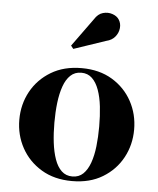

<svg xmlns="http://www.w3.org/2000/svg" viewBox="-52 -758 671 813"><g transform="rotate(5 283.5 -351.5)"><path d="M284 10Q208.5 10 153.8 -23Q99 -56 69.2 -110.5Q39.5 -165 39.5 -230Q39.5 -295 69.2 -349.5Q99 -404 153.8 -437Q208.5 -470 284 -470Q359.5 -470 414 -437Q468.5 -404 498 -349.5Q527.5 -295 527.5 -230Q527.5 -165 498 -110.5Q468.5 -56 414 -23Q359.5 10 284 10ZM284 -9.5Q311.5 -9.5 329.8 -27Q348 -44.5 359 -75.2Q370 -106 374.5 -145.8Q379 -185.5 379 -230Q379 -275 374.5 -314.8Q370 -354.5 359 -385Q348 -415.5 329.8 -433Q311.5 -450.5 284 -450.5Q256.5 -450.5 238 -433Q219.5 -415.5 208.8 -385Q198 -354.5 193.2 -314.8Q188.5 -275 188.5 -230Q188.5 -185.5 193.2 -145.8Q198 -106 208.8 -75.2Q219.5 -44.5 238 -27Q256.5 -9.5 284 -9.5ZM241 -548 230.5 -561 317 -680.5Q332 -704.5 353 -710.2Q374 -716 393.2 -709.5Q412.5 -703 421.5 -689Q432 -673 430 -652.8Q428 -632.5 414.5 -616Q401 -599.5 377 -594Z"/></g></svg>

Font: Bodoni Moda
Style: Bold
Weight: 700
Designer: Owen Earl
Foundry: indestructible type
Version: Version 2.005